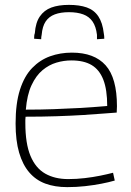

<svg xmlns="http://www.w3.org/2000/svg" viewBox="-20 -758 537 788"><path d="M256 10Q205 10 166 -4.5Q127 -19 100 -50.5Q73 -82 58.5 -131.5Q44 -181 44 -251Q44 -334 62 -390Q80 -446 112 -479Q144 -512 185.5 -527Q227 -542 275 -542Q367 -542 413.5 -490Q460 -438 460 -322Q460 -317 459.5 -309.5Q459 -302 459 -296Q441 -295 405.5 -292Q370 -289 321.5 -286Q273 -283 213 -281Q153 -279 85 -279Q84 -272 84 -266Q84 -260 84 -253Q84 -169 105 -118.5Q126 -68 165.5 -45.5Q205 -23 260 -23Q294 -23 328 -27Q362 -31 391.5 -37Q421 -43 444 -49L451 -17Q427 -10 396 -4Q365 2 329.5 6Q294 10 256 10ZM86 -308Q146 -308 201 -310Q256 -312 301 -314.5Q346 -317 377 -319.5Q408 -322 420 -323Q420 -390 404 -431Q388 -472 356 -491Q324 -510 273 -510Q242 -510 211.5 -501Q181 -492 154.5 -470Q128 -448 109.5 -408.5Q91 -369 86 -308ZM263 -738Q306 -738 336 -727.5Q366 -717 383.5 -691Q401 -665 406 -621Q407 -616 407.5 -610.5Q408 -605 408 -599L378 -597Q378 -602 378 -606.5Q378 -611 378 -615Q374 -649 360 -669.5Q346 -690 321.5 -699Q297 -708 263 -708Q229 -708 205 -699Q181 -690 167.5 -670Q154 -650 151 -615Q150 -611 149.5 -606.5Q149 -602 149 -597L120 -599Q120 -605 120.5 -611Q121 -617 123 -622Q126 -665 143.5 -690.5Q161 -716 190.5 -727Q220 -738 263 -738Z"/></svg>

Font: Georama ExtraCondensed Thin ExtraLight
Style: Regular
Weight: 250
Version: Version 1.001